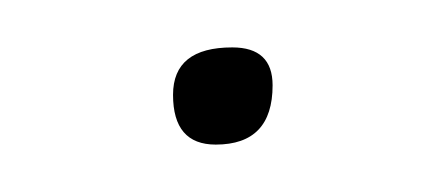

<svg xmlns="http://www.w3.org/2000/svg" viewBox="-20 -221 187 81"><path d="M71 -160Q53 -160 53 -181Q53 -201 78 -201Q95 -201 95 -185Q95 -160 71 -160Z"/></svg>

Font: Puppies Play
Style: Regular
Weight: 400
Designer: Robert E. Leuschke
Foundry: Robert E. Leuschke
Version: Version 1.010; ttfautohint (v1.8.3)